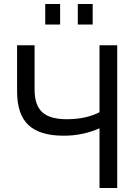

<svg xmlns="http://www.w3.org/2000/svg" viewBox="-20 -935 688 955"><path d="M205 -813V-915H279V-813ZM367 -813V-915H441V-813ZM475 0V-297Q392 -260 297 -260Q178 -260 121.5 -313Q65 -366 65 -480V-710H152V-490Q152 -412 190 -377Q228 -342 312 -342Q408 -342 475 -377V-710H563V0Z"/></svg>

Font: Raleway-v4020 Medium
Style: Regular
Weight: 500
Designer: Matt McInerney, Pablo Impallari, Rodrigo Fuenzalida
Foundry: Matt McInerney, Pablo Impallari, Rodrigo Fuenzalida
Version: Version 4.020;PS 004.020;hotconv 1.0.88;makeotf.lib2.5.64775